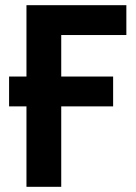

<svg xmlns="http://www.w3.org/2000/svg" viewBox="-20 -720 525 740"><path d="M82 -310H15V-425H82V-700H467V-585H216V-425H416V-310H216V0H82Z"/></svg>

Font: Tilda Sans Bold
Style: Regular
Weight: 700
Designer: ParaType Ltd
Foundry: ParaType Ltd
Version: Version 1.009